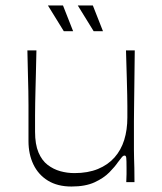

<svg xmlns="http://www.w3.org/2000/svg" viewBox="-20 -665 593 701"><path d="M241 16Q190 16 155 -5.5Q120 -27 102 -64.5Q84 -102 84 -150Q84 -194 84 -225Q84 -256 84 -281Q84 -306 83.5 -332Q83 -358 82 -393Q81 -428 80 -481H113Q112 -428 111 -393.5Q110 -359 109.5 -334.5Q109 -310 108.5 -289Q108 -268 108 -243.5Q108 -219 108 -184Q108 -138 120.5 -108.5Q133 -79 154 -63Q175 -47 200 -40Q225 -33 252 -33Q301 -33 337.5 -48Q374 -63 398 -90Q422 -117 433.5 -154Q445 -191 445 -236Q445 -261 445 -278Q445 -295 444.5 -317.5Q444 -340 443 -378Q442 -416 440 -481H472Q471 -403 470.5 -353Q470 -303 469.5 -272Q469 -241 469 -222Q469 -203 469 -188.5Q469 -174 469 -157Q469 -133 469 -117.5Q469 -102 469.5 -87Q470 -72 470.5 -52Q471 -32 471 0H441Q442 -17 442 -29.5Q442 -42 442 -51Q442 -80 441 -88.5Q440 -97 435 -97Q430 -97 426 -92.5Q422 -88 410 -72Q400 -57 379.5 -36Q359 -15 325.5 0.5Q292 16 241 16ZM322 -551 264 -645H319L356 -551ZM213 -551 155 -645H210L247 -551Z"/></svg>

Font: Ojuju Light
Style: Regular
Weight: 300
Designer: Chisaokwu Joboson, Mirko Velimirovic
Foundry: Udi Foundry
Version: Version 1.000